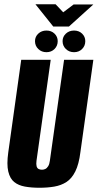

<svg xmlns="http://www.w3.org/2000/svg" viewBox="-20 -873 460 905"><path d="M166 12Q128 12 97.5 6.5Q67 1 47 -15Q27 -31 19 -64.5Q11 -98 19 -155L80 -591H219L152 -115Q150 -99 152.5 -89.5Q155 -80 162 -76.5Q169 -73 178 -73Q186 -73 193.5 -76.5Q201 -80 207 -89.5Q213 -99 215 -115L282 -591H420L359 -156Q352 -99 335 -65Q318 -31 293 -15Q268 1 236 6.5Q204 12 166 12ZM199 -627Q176 -627 160.5 -642Q145 -657 145 -679Q145 -700 160.5 -714.5Q176 -729 199 -729Q222 -729 237 -714.5Q252 -700 252 -679Q252 -657 237 -642Q222 -627 199 -627ZM329 -627Q306 -627 290.5 -642Q275 -657 275 -679Q275 -700 290.5 -714.5Q306 -729 329 -729Q352 -729 367 -714.5Q382 -700 382 -679Q382 -657 367 -642Q352 -627 329 -627ZM231 -748 147 -853H242L278 -815L327 -852H420L305 -748Z"/></svg>

Font: Alumni Sans ExtraBold
Style: Italic
Weight: 800
Italic angle: -8°
Designer: Robert E. Leuschke
Foundry: Robert E. Leuschke
Version: Version 1.016